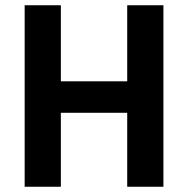

<svg xmlns="http://www.w3.org/2000/svg" viewBox="-20 -712 717 732"><path d="M465 0H603V-692H465V-402H212V-692H74V0H212V-282H465Z"/></svg>

Font: RazerF5
Style: Bold
Weight: 700
Foundry: Razer Inc.
Version: Version 1.000;PS 001.001;hotconv 1.0.56